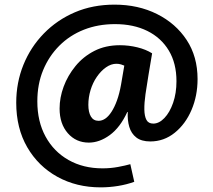

<svg xmlns="http://www.w3.org/2000/svg" viewBox="-20 -652 918 828"><path d="M414 156Q310 156 227.5 110.5Q145 65 97.5 -17Q50 -99 50 -209Q50 -296 81 -372.5Q112 -449 169 -507.5Q226 -566 303 -599Q380 -632 474 -632Q576 -632 657 -591.5Q738 -551 785 -479.5Q832 -408 832 -311Q832 -239 806 -178Q780 -117 733.5 -79.5Q687 -42 628 -42Q590 -42 568 -59Q546 -76 537.5 -105Q529 -134 531 -169H529Q498 -102 453.5 -69.5Q409 -37 363 -37Q308 -37 272.5 -77.5Q237 -118 237 -184Q237 -231 254.5 -278.5Q272 -326 305.5 -367Q339 -408 387 -432.5Q435 -457 497 -457Q535 -457 572 -448Q609 -439 636 -422Q628 -374 620.5 -329.5Q613 -285 607.5 -246.5Q602 -208 602.5 -179.5Q603 -151 611.5 -135Q620 -119 641 -119Q666 -119 689 -143Q712 -167 726.5 -208.5Q741 -250 741 -302Q741 -379 708 -434Q675 -489 615.5 -518.5Q556 -548 476 -548Q403 -548 342 -524Q281 -500 236 -455Q191 -410 166 -349.5Q141 -289 141 -215Q141 -128 176.5 -63Q212 2 275.5 38Q339 74 422 74Q457 74 489 68Q521 62 542 56L559 132Q526 144 488.5 150Q451 156 414 156ZM405 -131Q420 -131 434 -140.5Q448 -150 461 -170Q474 -190 484.5 -219Q495 -248 502 -287L516 -369Q512 -371 502.5 -374Q493 -377 482 -377Q459 -377 437 -361.5Q415 -346 397.5 -320.5Q380 -295 370.5 -263.5Q361 -232 361 -200Q361 -168 372 -149.5Q383 -131 405 -131Z"/></svg>

Font: Murecho Thin
Style: Bold
Weight: 700
Version: Version 1.010